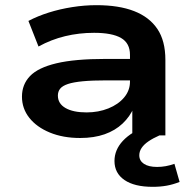

<svg xmlns="http://www.w3.org/2000/svg" viewBox="-20 -524 748 743"><path d="M290 10Q224 10 173 -11Q122 -32 93.5 -68Q65 -104 65 -150Q65 -197 96 -229.5Q127 -262 198 -279Q269 -296 389 -296H502V-213H393Q337 -213 300.5 -209.5Q264 -206 243 -199Q222 -192 213 -181Q204 -170 204 -154Q204 -123 233.5 -106Q263 -89 315 -89Q361 -89 399.5 -104.5Q438 -120 460.5 -147Q483 -174 483 -208V-312Q483 -357 448.5 -377Q414 -397 344 -397Q286 -397 232 -384Q178 -371 129 -344L90 -443Q126 -462 169 -475.5Q212 -489 259.5 -496.5Q307 -504 353 -504Q440 -504 499 -481Q558 -458 589 -412Q620 -366 620 -292V0H492V-108H498Q483 -73 454.5 -46Q426 -19 385 -4.5Q344 10 290 10ZM571 199Q500 199 461.5 172.5Q423 146 423 99Q423 56 455.5 21Q488 -14 555 -40L597 0Q572 11 554.5 23Q537 35 528 48.5Q519 62 519 77Q519 98 537 110Q555 122 588 122Q605 122 621.5 119Q638 116 655 110L675 180Q650 190 625 194.5Q600 199 571 199Z"/></svg>

Font: Nunito Sans 10pt Expanded
Style: Bold
Weight: 700
Width: 7
Designer: Vernon Adams
Foundry: Vernon Adams
Version: Version 3.101;gftools[0.9.27]